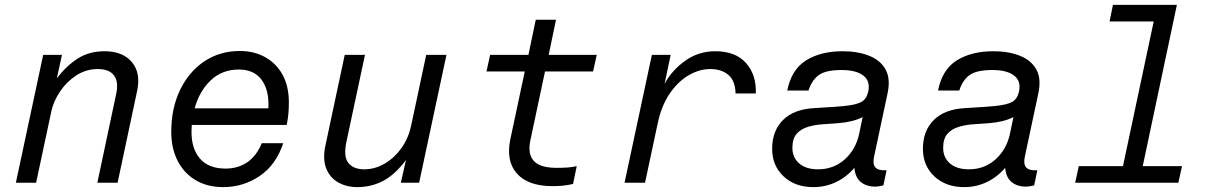

<svg xmlns="http://www.w3.org/2000/svg" viewBox="-20 -749 4984 787"><path d="M45 0 157 -524H234L213 -428Q250 -477 297 -508Q344 -539 409 -539Q483 -539 520.5 -494.5Q558 -450 542 -376L462 0H379L456 -363Q467 -413 447.5 -439.5Q428 -466 381 -466Q333 -466 293 -440Q253 -414 226.5 -374.5Q200 -335 191 -295L128 0Z M1141 -162Q1111 -72 1043.5 -27Q976 18 895 18Q830 18 782 -10.5Q734 -39 708 -90Q682 -141 682 -209Q682 -305 718 -380Q754 -455 817.5 -497.5Q881 -540 963 -540Q1021 -540 1066.5 -515Q1112 -490 1138 -443Q1164 -396 1164 -329Q1164 -304 1162 -282Q1160 -260 1155 -237H766Q765 -222 765 -207Q765 -139 800 -98.5Q835 -58 905 -58Q955 -58 993 -83.5Q1031 -109 1053 -162ZM959 -464Q890 -464 843.5 -419.5Q797 -375 778 -305H1080Q1084 -378 1053 -421Q1022 -464 959 -464Z M1810 -524 1698 0H1623L1644 -93Q1598 -32 1549.5 -7Q1501 18 1445 18Q1400 18 1366 -1.5Q1332 -21 1317 -59Q1302 -97 1314 -153L1393 -524H1476L1400 -168Q1387 -107 1408 -81Q1429 -55 1473 -55Q1517 -55 1557 -78.5Q1597 -102 1625.5 -142Q1654 -182 1665 -233L1727 -524Z M2229 -524H2426L2411 -456H2214L2154 -174Q2142 -118 2168 -89.5Q2194 -61 2261 -61Q2288 -61 2307.5 -62.5Q2327 -64 2344 -68L2329 5Q2307 10 2287 12Q2267 14 2245 14Q2145 14 2099 -37.5Q2053 -89 2072 -179L2131 -456H1974L1989 -524H2146L2176 -668H2259Z M2540 0 2652 -524H2729L2704 -405Q2733 -460 2788 -499.5Q2843 -539 2912 -539Q2995 -539 3038 -490.5Q3081 -442 3078 -366H2995Q2994 -418 2965.5 -442Q2937 -466 2892 -466Q2846 -466 2802 -440Q2758 -414 2724.5 -364.5Q2691 -315 2676 -244L2624 0Z M3614 -51 3601 11Q3592 13 3583 14.5Q3574 16 3565 16Q3533 16 3509.5 -2Q3486 -20 3482 -61Q3451 -24 3407.5 -3Q3364 18 3314 18Q3239 18 3192 -26Q3145 -70 3145 -139Q3145 -213 3190 -257.5Q3235 -302 3320 -306Q3343 -308 3367 -309Q3391 -310 3436 -314Q3489 -319 3510.5 -331Q3532 -343 3539 -374Q3548 -417 3518.5 -439.5Q3489 -462 3430 -462Q3365 -462 3336.5 -441.5Q3308 -421 3294 -378H3207Q3224 -464 3284 -501.5Q3344 -539 3434 -539Q3496 -539 3542.5 -520.5Q3589 -502 3610 -464Q3631 -426 3618 -366L3563 -108Q3556 -77 3568 -63Q3580 -49 3614 -51ZM3502 -202 3516 -269Q3477 -249 3415 -244L3358 -240Q3321 -238 3291.5 -229Q3262 -220 3245 -200Q3228 -180 3228 -143Q3228 -103 3256 -79Q3284 -55 3333 -55Q3398 -55 3443.5 -96.5Q3489 -138 3502 -202Z M4232 -51 4219 11Q4210 13 4201 14.5Q4192 16 4183 16Q4151 16 4127.5 -2Q4104 -20 4100 -61Q4069 -24 4025.5 -3Q3982 18 3932 18Q3857 18 3810 -26Q3763 -70 3763 -139Q3763 -213 3808 -257.5Q3853 -302 3938 -306Q3961 -308 3985 -309Q4009 -310 4054 -314Q4107 -319 4128.5 -331Q4150 -343 4157 -374Q4166 -417 4136.5 -439.5Q4107 -462 4048 -462Q3983 -462 3954.5 -441.5Q3926 -421 3912 -378H3825Q3842 -464 3902 -501.5Q3962 -539 4052 -539Q4114 -539 4160.5 -520.5Q4207 -502 4228 -464Q4249 -426 4236 -366L4181 -108Q4174 -77 4186 -63Q4198 -49 4232 -51ZM4120 -202 4134 -269Q4095 -249 4033 -244L3976 -240Q3939 -238 3909.5 -229Q3880 -220 3863 -200Q3846 -180 3846 -143Q3846 -103 3874 -79Q3902 -55 3951 -55Q4016 -55 4061.5 -96.5Q4107 -138 4120 -202Z M4804 -729 4664 -68H4825L4810 0H4387L4402 -68H4583L4709 -661H4528L4542 -729Z"/></svg>

Font: Fragment Mono
Style: Italic
Weight: 400
Italic angle: -12°
Designer: Wei Huang based on Nimbus Sans by URW Studio, based on Helvetica by Max Miedinger.
Foundry: Wei Huang
Version: Version 1.011; ttfautohint (v1.8.4.7-5d5b)